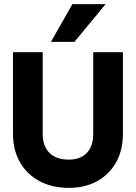

<svg xmlns="http://www.w3.org/2000/svg" viewBox="-20 -903 659 931"><path d="M492 -883 341 -700H227L331 -883ZM43 -650H187V-254Q187 -194 220 -161.5Q253 -129 314 -129Q370 -129 401 -161.5Q432 -194 432 -254V-650H576V-254Q576 -175 543 -116Q510 -57 451 -24.5Q392 8 314 8Q233 8 172 -24.5Q111 -57 77 -116Q43 -175 43 -254Z"/></svg>

Font: Overused Grotesk
Style: Bold
Weight: 700
Version: Version 0.003